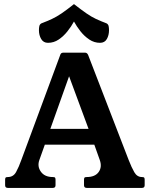

<svg xmlns="http://www.w3.org/2000/svg" viewBox="-20 -917 732 937"><path d="M608 -136Q622 -100 635.5 -76.5Q649 -53 673 -53Q682 -53 684 -49.5Q686 -46 686 -40V-13Q686 0 673 0H403Q390 0 390 -13V-40Q390 -46 392 -49.5Q394 -53 403 -53Q444 -53 461.5 -77.5Q479 -102 467 -136L436 -223L453 -211H186L202 -220L172 -136Q161 -105 179.5 -79Q198 -53 238 -53Q247 -53 249 -49.5Q251 -46 251 -40V-13Q251 0 238 0H18Q5 0 5 -13V-40Q5 -46 7 -49.5Q9 -53 18 -53Q45 -53 58.5 -77.5Q72 -102 84 -136L274 -649Q277 -660 289 -660H395Q405 -660 410 -649ZM216 -261 213 -288H425L424 -256L310 -564H324ZM341 -812Q327.9 -787.5 308.9 -763.8Q290 -740 266.3 -724Q242.7 -708 214 -708Q192 -708 181 -726.6Q170 -745.2 170 -769.5Q170 -781 172 -789.8Q174 -798.6 182 -803Q211 -814 233.5 -824.5Q256 -835 281 -852Q306 -869 341 -897Q377 -869 401.5 -852Q426 -835 448.5 -824.5Q471 -814 500 -803Q508 -798.6 510 -790Q512 -781.2 512 -769.6Q512 -745 501.4 -726.5Q490.8 -708 468.2 -708Q440 -708 415.9 -724Q391.9 -740 372.9 -764Q354 -788 341 -812Z"/></svg>

Font: Young Serif Light
Style: Regular
Weight: 300
Designer: Bastien Sozeau
Foundry: NBR — Bastien Sozeau
Version: Version 5.001